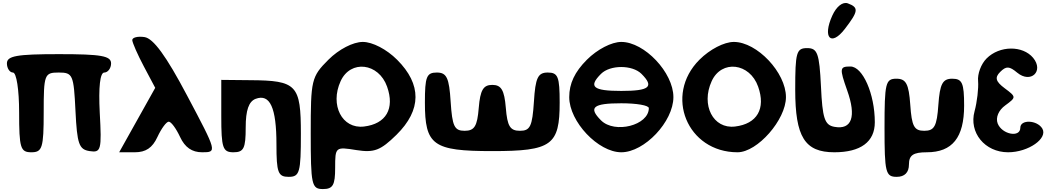

<svg xmlns="http://www.w3.org/2000/svg" viewBox="-20 -1085 7141 1305"><path d="M27 -654C27 -621 46 -592 68 -592C92 -592 110 -475 110 -321C110 -79 119 -50 193 -50C267 -50 277 -79 277 -321C277 -579 282 -592 379 -592C475 -592 481 -577 493 -331C504 -106 517 -69 589 -58C667 -46 672 -65 658 -319C649 -494 660 -592 689 -592C713 -592 735 -621 735 -654C735 -705 669 -717 381 -717C93 -717 27 -705 27 -654Z M879 -812C880 -794 916 -712 958 -633L1035 -488C953 -342 872 -196 790 -50H896C971 -50 1016 -80 1050 -154C1077 -212 1111 -258 1127 -258C1143 -258 1177 -212 1204 -154C1237 -83 1285 -50 1354 -50C1456 -50 1455 -52 1252 -435C1109 -706 1022 -824 962 -833C916 -840 878 -830 879 -812Z M1484 -296C1484 -79 1494 -50 1567 -50C1637 -50 1650 -77 1650 -219C1650 -336 1671 -395 1717 -413C1815 -450 1859 -354 1859 -104C1859 88 1870 117 1942 117C2017 117 2025 87 2025 -175C2025 -508 1998 -538 1680 -540L1484 -542Z M2212 -679C2096 -563 2092 -541 2092 -179C2092 171 2098 200 2175 200C2243 200 2258 173 2258 56C2258 -86 2260 -88 2402 -65C2523 -46 2566 -62 2675 -169C2846 -338 2847 -511 2679 -679C2608 -750 2512 -800 2446 -800C2380 -800 2283 -750 2212 -679ZM2611 -496C2664 -346 2604 -243 2454 -225C2305 -207 2221 -371 2295 -533C2362 -681 2554 -658 2611 -496Z M2868 -388C2868 -98 2922 -58 3326 -58C3730 -58 3784 -98 3784 -388C3784 -563 3773 -592 3703 -592C3636 -592 3619 -556 3609 -394C3598 -227 3584 -196 3514 -196C3447 -196 3428 -227 3418 -352C3408 -473 3387 -508 3326 -508C3265 -508 3244 -473 3234 -352C3224 -227 3205 -196 3138 -196C3068 -196 3054 -227 3043 -394C3033 -556 3016 -592 2949 -592C2879 -592 2868 -563 2868 -388Z M3969 -679C3886 -596 3849 -517 3849 -425C3849 -258 4046 -50 4203 -50C4360 -50 4557 -258 4557 -425C4557 -592 4360 -800 4203 -800C4137 -800 4040 -750 3969 -679ZM4340 -583C4428 -495 4395 -467 4203 -467C4011 -467 3977 -495 4065 -583C4127 -645 4278 -645 4340 -583ZM4390 -350C4390 -233 4158 -174 4065 -267C3977 -355 4011 -383 4203 -383C4307 -383 4390 -369 4390 -350Z M4734 -679C4492 -437 4651 -50 4993 -50C5128 -50 5322 -271 5322 -425C5322 -592 5125 -800 4968 -800C4902 -800 4805 -750 4734 -679ZM5133 -496C5186 -346 5126 -243 4976 -225C4827 -207 4743 -371 4817 -533C4884 -681 5076 -658 5133 -496Z M5385 -475C5385 -154 5450 -50 5651 -50C5830 -50 5926 -121 5926 -254C5926 -446 5844 -633 5760 -633C5687 -633 5685 -621 5738 -471C5802 -292 5770 -201 5651 -223C5585 -235 5570 -281 5560 -498C5549 -723 5536 -758 5466 -758C5393 -758 5385 -729 5385 -475ZM5637 -979C5569 -829 5628 -766 5722 -888C5815 -1009 5818 -1034 5743 -1062C5708 -1075 5665 -1041 5637 -979Z M5992 -217C5992 87 5999 117 6075 117C6129 117 6158 87 6158 33C6158 -30 6187 -50 6279 -50C6453 -50 6533 -150 6533 -367C6533 -521 6520 -550 6452 -550C6387 -550 6368 -515 6358 -373C6348 -227 6331 -196 6262 -196C6193 -196 6177 -227 6167 -373C6157 -515 6138 -550 6073 -550C5999 -550 5992 -521 5992 -217Z M6686 -688C6648 -650 6623 -583 6628 -533C6632 -486 6621 -391 6604 -329C6564 -184 6674 -50 6832 -50C6970 -50 7105 -145 7064 -212C7028 -270 6915 -274 6915 -217C6915 -147 6790 -171 6761 -246C6746 -286 6767 -336 6813 -369C6888 -424 6888 -426 6809 -485C6747 -531 6740 -558 6778 -596C6819 -637 6840 -636 6894 -591C6986 -515 7077 -601 7002 -692C6931 -777 6774 -776 6686 -688Z"/></svg>

Font: Hussar Skorodowane
Style: Bold
Weight: 700
Foundry: Cannot Into Space Fonts
Version: Version 0.892